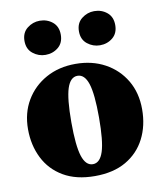

<svg xmlns="http://www.w3.org/2000/svg" viewBox="-83 -792 738 875"><g transform="rotate(-10 286.0 -354.5)"><path d="M286 16Q200 16 141 -18.5Q82 -53 52 -113Q22 -173 22 -247Q22 -322 56 -379.5Q90 -437 149.5 -470Q209 -503 286 -503Q363 -503 422.5 -470.5Q482 -438 516 -380.5Q550 -323 550 -247Q550 -171 519.5 -111.5Q489 -52 430.5 -18Q372 16 286 16ZM286 -39Q319 -39 334.5 -87Q350 -135 350 -244Q350 -353 334.5 -400.5Q319 -448 286 -448Q253 -448 237.5 -400.5Q222 -353 222 -244Q222 -135 237.5 -87Q253 -39 286 -39ZM160 -567Q128 -567 102 -587.5Q76 -608 76 -646Q76 -684 102 -704.5Q128 -725 160 -725Q194 -725 219 -704.5Q244 -684 244 -646Q244 -608 219 -587.5Q194 -567 160 -567ZM412 -567Q380 -567 354 -587.5Q328 -608 328 -646Q328 -684 354 -704.5Q380 -725 412 -725Q446 -725 471 -704.5Q496 -684 496 -646Q496 -608 471 -587.5Q446 -567 412 -567Z"/></g></svg>

Font: Source Serif Pro Black
Style: Regular
Weight: 900
Designer: Frank Grießhammer
Foundry: Adobe Systems Incorporated
Version: Version 3.001;hotconv 1.0.111;makeotfexe 2.5.65597